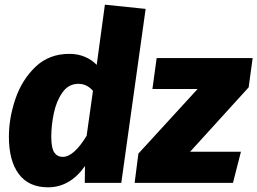

<svg xmlns="http://www.w3.org/2000/svg" viewBox="-20 -781 1099 820"><path d="M602 -743 498 0H342L343 -72Q279 19 185 19Q103 19 60.5 -37.5Q18 -94 18 -197Q18 -277 46 -359Q74 -441 132 -496Q190 -551 276 -551Q312 -551 342 -538.5Q372 -526 393 -504L428 -761ZM199 -197Q199 -148 212 -129.5Q225 -111 248 -111Q295 -111 350 -201L377 -393Q351 -423 315 -423Q273 -423 247 -386.5Q221 -350 210 -298Q199 -246 199 -197ZM1042 -408 792 -133H1009L975 0H555L571 -125L824 -401H631L649 -533H1059Z"/></svg>

Font: Trujillo ExtraBold
Style: Italic
Weight: 800
Italic angle: -8°
Designer: Fira Sans original fonts by bBox Type GmbH, Carrois Corporate GbR, & Edenspiekermann AG / Changes by Cristiano Sobral
Foundry: Fira Sans original fonts by bBox Type GmbH, Carrois Corporate GbR, & Edenspiekermann AG / Changes by Cristiano Sobral
Version: Version 4.301;July 28, 2020;FontCreator 13.0.0.2655 64-bit